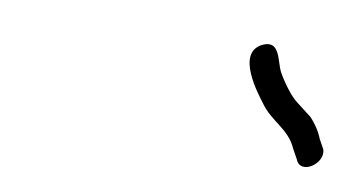

<svg xmlns="http://www.w3.org/2000/svg" viewBox="-26 -680 321 173"><g transform="rotate(5 134.5 -593.5)"><path d="M269 -557 265 -566C263 -573 259 -580 255 -585L242 -597C236 -602 228 -616 225 -623C221 -633 222 -652 206 -646C183 -637 206 -602 211 -594C220 -578 236 -573 242 -555L246 -546C250 -532 272 -544 269 -557Z"/></g></svg>

Font: Electronic
Style: ExLtIt
Weight: 200
Version: Version 1.011